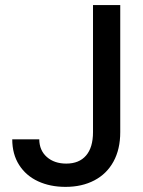

<svg xmlns="http://www.w3.org/2000/svg" viewBox="-20 -727 565 757"><path d="M454.1 -707V-206.1Q454.1 -138.7 427.5 -90.1Q400.9 -41.5 352.1 -15.9Q303.2 9.8 238.3 9.8Q177.7 9.8 130.1 -12.2Q82.5 -34.2 55.4 -76.7Q28.3 -119.1 28.3 -177.7H134.8Q135.3 -133.8 164.8 -107.9Q194.3 -82 241.2 -82Q292 -82 319.3 -113.8Q346.7 -145.5 346.7 -206.1V-707Z"/></svg>

Font: Pretendard GOV Medium
Style: Regular
Weight: 500
Designer: Base glyphs from Inter by Rasmus Andersson; Hangeul glyphs from Noto Sans CJK(Source Han Sans) by Jang Soo-young and Kan
Foundry: Kil Hyung-jin
Version: Version 1.309